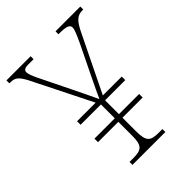

<svg xmlns="http://www.w3.org/2000/svg" viewBox="-206 -818 921 921"><g transform="rotate(-45 254.5 -357.0)"><path d="M145 0H368V-20H344C287 -20 271 -32 271 -104V-194H408V-218H271V-312H408V-336H280L421 -625C446 -676 464 -694 499 -694H505V-714H337V-694H349C396 -694 408 -684 408 -669C408 -653 395 -626 377 -587L304 -437C285 -397 266 -359 256 -335C238 -374 215 -421 194 -464L118 -619C107 -642 99 -661 99 -674C99 -687 107 -694 134 -694H168V-714H4V-694H11C42 -694 56 -683 79 -640L231 -336H105V-312H243V-218H105V-194H243V-99C243 -32 225 -20 170 -20H145Z"/></g></svg>

Font: Noto Serif Thai SemiCondensed Thin
Style: Regular
Weight: 100
Width: 4
Designer: Monotype Design Team
Foundry: Monotype Imaging Inc.
Version: Version 2.002